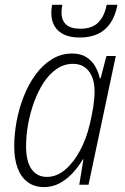

<svg xmlns="http://www.w3.org/2000/svg" viewBox="-20 -761 515 791"><path d="M161.1 9.8Q122.6 9.8 95 -10Q67.4 -29.8 53 -67.4Q38.6 -105 38.6 -157.7Q38.6 -207.5 48.3 -260.5Q58.1 -313.5 77.6 -363.3Q97.2 -413.1 126.2 -453.1Q155.3 -493.2 193.4 -516.8Q231.4 -540.5 277.8 -540.5Q312 -540.5 335 -526.1Q357.9 -511.7 371.6 -488.5Q385.3 -465.3 391.1 -438.5H394.5L418.5 -530.3H457L344.7 0H306.6L323.7 -104.5H321.3Q303.7 -74.7 279.8 -48.6Q255.9 -22.5 226.1 -6.3Q196.3 9.8 161.1 9.8ZM173.3 -32.2Q213.4 -32.2 248.3 -61.8Q283.2 -91.3 309.6 -140.4Q335.9 -189.5 349.6 -248Q358.9 -287.1 364.3 -321.3Q369.6 -355.5 369.6 -384.8Q369.6 -437.5 345.9 -467.8Q322.3 -498 280.8 -498Q244.1 -498 213.6 -477.1Q183.1 -456.1 159.9 -420.7Q136.7 -385.3 120.6 -341.1Q104.5 -296.9 95.9 -249.8Q87.4 -202.6 87.4 -159.2Q87.4 -96.2 109.9 -64.2Q132.3 -32.2 173.3 -32.2ZM308.1 -606.4Q270.5 -606.4 244.4 -618.4Q218.3 -630.4 204.8 -653.3Q191.4 -676.3 191.4 -708Q191.4 -715.8 192.4 -725.1Q193.4 -734.4 194.8 -741.2H236.8Q235.4 -733.9 234.4 -725.8Q233.4 -717.8 233.4 -710Q233.4 -676.8 252.7 -659.7Q272 -642.6 310.5 -642.6Q359.4 -642.6 385 -668.5Q410.6 -694.3 419.4 -741.2H463.9Q455.6 -697.3 435.8 -667.2Q416 -637.2 384.5 -621.8Q353 -606.4 308.1 -606.4Z"/></svg>

Font: Open Sans SemiCondensed Light
Style: Italic
Weight: 300
Width: 4
Italic angle: -12°
Designer: Monotype Design Team
Foundry: Monotype Imaging Inc.
Version: Version 3.000